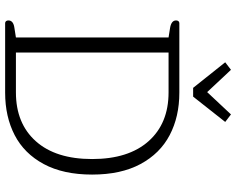

<svg xmlns="http://www.w3.org/2000/svg" viewBox="-108 -834 941 766"><g transform="rotate(90 363.0 -450.5)"><path d="M228 -878 258 -901 347 -806 436 -901 466 -878 365 -750H330ZM61 -13Q61 -33 91 -37L129 -43V-652L91 -658Q61 -663 61 -682Q61 -688 64 -691.5Q67 -695 72 -695H349Q445 -695 518.5 -656.5Q592 -618 634 -540Q676 -462 676 -347Q676 -232 634 -154Q592 -76 518.5 -38Q445 0 349 0H72Q67 0 64 -3.5Q61 -7 61 -13ZM348 -43Q472 -43 543 -122.5Q614 -202 614 -347Q614 -492 543 -572Q472 -652 348 -652H189V-43Z"/></g></svg>

Font: Maitree Light
Style: Regular
Weight: 300
Designer: CadsonDemak Team
Foundry: CadsonDemak
Version: Version 1.001